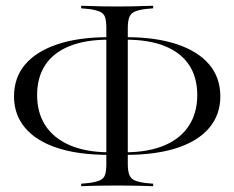

<svg xmlns="http://www.w3.org/2000/svg" viewBox="-20 -621 819 671"><path d="M420.2 -79.8V-88.7Q500 -89.5 555.6 -113.3Q611.3 -137.1 640.3 -181.9Q669.4 -226.6 669.4 -288.7Q669.4 -350.8 640.7 -394Q612.1 -437.1 556.5 -459.7Q500.8 -482.3 420.2 -482.3V-491.1Q524.2 -491.1 598 -466.5Q671.8 -441.9 710.9 -396Q750 -350 750 -283.9Q750 -220.2 711.3 -174.2Q672.6 -128.2 598.8 -104Q525 -79.8 420.2 -79.8ZM358.9 -79.8Q254 -79.8 180.2 -104Q106.5 -128.2 67.7 -174.2Q29 -220.2 29 -283.9Q29 -350 68.1 -396Q107.3 -441.9 181.5 -466.5Q255.6 -491.1 358.9 -491.1V-482.3Q278.2 -482.3 222.6 -459.7Q166.9 -437.1 138.3 -394Q109.7 -350.8 109.7 -288.7Q109.7 -226.6 138.7 -182.3Q167.7 -137.9 223.4 -113.7Q279 -89.5 358.9 -88.7ZM380.6 27.4Q356.5 27.4 335.5 27.8Q314.5 28.2 296.8 28.6Q279 29 263.7 29.8V21L290.3 18.5Q315.3 15.3 329 9.3Q342.7 3.2 347.2 -10.1Q351.6 -23.4 351.6 -48.4V-522.6Q351.6 -547.6 347.2 -560.9Q342.7 -574.2 329 -580.2Q315.3 -586.3 290.3 -589.5L263.7 -591.9V-600.8Q279 -600.8 296.8 -600Q314.5 -599.2 335.5 -598.8Q356.5 -598.4 380.6 -598.4H389.5H397.6Q421.8 -598.4 443.1 -598.8Q464.5 -599.2 482.3 -600Q500 -600.8 515.3 -600.8V-591.9L488.7 -589.5Q463.7 -586.3 450.4 -580.2Q437.1 -574.2 431.9 -560.9Q426.6 -547.6 426.6 -522.6V-48.4Q426.6 -23.4 431.9 -10.1Q437.1 3.2 450.4 9.3Q463.7 15.3 488.7 18.5L515.3 21V29.8Q500 29 482.3 28.6Q464.5 28.2 443.1 27.8Q421.8 27.4 397.6 27.4H389.5Z"/></svg>

Font: Playfair 144pt SemiExpanded Light
Style: Regular
Weight: 300
Width: 6
Designer: Claus Eggers Sørensen
Foundry: Claus Eggers Sørensen
Version: Version 2.203